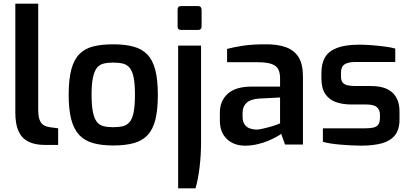

<svg xmlns="http://www.w3.org/2000/svg" viewBox="-20 -783 2224 1040"><path d="M222 2Q169 2 133.5 -16Q98 -34 80.5 -72Q63 -110 63 -173V-763H187V-190Q187 -154 194.5 -134Q202 -114 216 -105.5Q230 -97 250 -94L295 -88V2Z M593 5Q530 5 484 -8Q438 -21 409 -52Q380 -83 366 -136Q352 -189 352 -269Q352 -352 366 -405.5Q380 -459 409.5 -489.5Q439 -520 485 -531.5Q531 -543 593 -543Q657 -543 703 -530.5Q749 -518 778 -488Q807 -458 821 -404.5Q835 -351 835 -269Q835 -188 821.5 -134.5Q808 -81 779 -50.5Q750 -20 704 -7.5Q658 5 593 5ZM593 -94Q624 -94 646 -99.5Q668 -105 682.5 -122.5Q697 -140 704 -175.5Q711 -211 711 -270Q711 -328 704 -363Q697 -398 682.5 -415.5Q668 -433 646 -438.5Q624 -444 593 -444Q563 -444 541 -438.5Q519 -433 505 -415.5Q491 -398 483.5 -363Q476 -328 476 -270Q476 -211 483.5 -175.5Q491 -140 505 -122.5Q519 -105 541 -99.5Q563 -94 593 -94Z M961 -621Q942 -621 942 -639V-730Q942 -750 961 -750H1054Q1063 -750 1067.5 -744Q1072 -738 1072 -730V-639Q1072 -621 1054 -621ZM945 237V-536H1069V-9Q1069 57 1061 123.5Q1053 190 1039 237Z M1307 6Q1247 6 1209 -30Q1171 -66 1171 -129V-174Q1171 -236 1213.5 -275Q1256 -314 1344 -314H1497V-361Q1497 -389 1487 -408Q1477 -427 1451 -436.5Q1425 -446 1372 -446H1210V-518Q1247 -528 1297 -535.5Q1347 -543 1416 -543Q1482 -544 1528 -527.5Q1574 -511 1597.5 -473Q1621 -435 1621 -369V0H1524L1503 -58Q1496 -52 1478 -42Q1460 -32 1433 -20.5Q1406 -9 1373.5 -1.5Q1341 6 1307 6ZM1367 -81Q1380 -81 1396.5 -84.5Q1413 -88 1430 -92.5Q1447 -97 1461.5 -101.5Q1476 -106 1485.5 -110Q1495 -114 1497 -115V-255L1381 -249Q1335 -245 1314.5 -225Q1294 -205 1294 -172V-150Q1294 -125 1304.5 -109.5Q1315 -94 1331.5 -88Q1348 -82 1367 -81Z M1936 6Q1913 6 1883.5 4.5Q1854 3 1824.5 0.5Q1795 -2 1770 -6Q1745 -10 1729 -15V-88H1960Q1985 -88 2002.5 -92Q2020 -96 2029 -108Q2038 -120 2038 -144V-163Q2038 -188 2021.5 -202.5Q2005 -217 1964 -217H1883Q1836 -217 1799.5 -230Q1763 -243 1742 -274Q1721 -305 1721 -358V-388Q1721 -439 1740.5 -472.5Q1760 -506 1805.5 -523.5Q1851 -541 1927 -541Q1959 -541 1996 -538Q2033 -535 2067 -530.5Q2101 -526 2121 -520V-447H1903Q1866 -447 1846.5 -434.5Q1827 -422 1827 -388V-369Q1827 -347 1836 -336Q1845 -325 1863 -321Q1881 -317 1906 -317H1989Q2068 -317 2106 -281Q2144 -245 2144 -179V-135Q2144 -81 2119 -50Q2094 -19 2047.5 -6.5Q2001 6 1936 6Z"/></svg>

Font: Exo Thin SemiBold
Style: Regular
Weight: 600
Version: Version 2.000